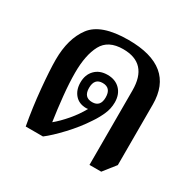

<svg xmlns="http://www.w3.org/2000/svg" viewBox="-128 -701 865 849"><g transform="rotate(30 305.0 -276.5)"><path d="M534 -56V-365Q534 -559 299 -559Q160 -559 111.5 -494.5Q63 -430 63 -322Q63 -270 71.5 -178.5Q80 -87 96 0H184Q217 -25 261.5 -72.5Q306 -120 338 -169Q356 -195 370 -225.5Q384 -256 384 -289Q384 -330 360 -354.5Q336 -379 296 -379Q256 -379 232 -354.5Q208 -330 208 -290Q208 -252 229 -228Q250 -204 287 -204Q292 -204 296 -205Q275 -167 245.5 -132.5Q216 -98 188 -75Q179 -135 172.5 -199.5Q166 -264 166 -315Q166 -406 194.5 -459Q223 -512 299 -512Q425 -512 425 -374V6H485ZM296 -240Q253 -240 253 -288Q253 -337 295 -337Q338 -337 338 -288Q338 -240 296 -240Z"/></g></svg>

Font: Noto Serif Thai SemiCondensed Semi
Style: Regular
Weight: 600
Width: 4
Designer: Monotype Design Team
Foundry: Monotype Imaging Inc.
Version: Version 1.901